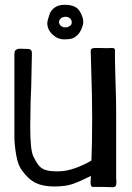

<svg xmlns="http://www.w3.org/2000/svg" viewBox="-20 -771 549 800"><path d="M374 8Q362 9 359.5 3Q357 -3 357.5 -11.5Q358 -20 358 -24L359 -38Q313 -15 283 -4.5Q253 6 206 6Q160 6 129.5 -8.5Q99 -23 73 -59Q55 -81 47.5 -125Q40 -169 40 -202V-376V-544Q40 -556 43.5 -560.5Q47 -565 55 -567Q58 -568 66 -568L96 -567Q113 -567 113 -550L110 -407Q107 -347 107 -309L106 -239Q106 -147 119 -119Q132 -93 142.5 -80.5Q153 -68 170.5 -62.5Q188 -57 221 -57Q256 -57 293.5 -70.5Q331 -84 361 -102Q364 -174 364 -280Q364 -374 360 -486L358 -559Q358 -571 375 -571H396Q404 -571 416 -570.5Q428 -570 443 -571H448Q459 -571 459 -562V-526L460 -478Q465 -319 464 -295V-28Q465 -22 465 -12Q465 0 461.5 4.5Q458 9 449 9Q394 7 374 8ZM177 -675Q178 -688 187 -713Q193 -729 208.5 -740Q224 -751 249 -751Q295 -751 311 -726Q327 -701 327 -679Q327 -666 316.5 -644Q306 -622 284 -612Q273 -607 247 -607Q220 -607 198.5 -627.5Q177 -648 177 -675ZM262 -658Q263 -659 271 -663Q279 -667 279 -679Q279 -687 272 -694Q265 -701 254 -701Q241 -701 233.5 -694.5Q226 -688 226 -679Q226 -670 233.5 -663.5Q241 -657 251 -657Z"/></svg>

Font: Barriecito
Style: Regular
Weight: 400
Designer: Pablo Cosgaya & Sergio Jiménez
Foundry: Pablo Cosgaya & Sergio Jiménez
Version: Version 1.001